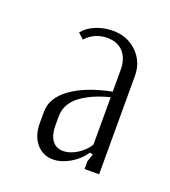

<svg xmlns="http://www.w3.org/2000/svg" viewBox="-72 -761 373 422"><g transform="rotate(20 114.5 -550.5)"><path d="M42 -460V-487Q42 -519 75.5 -543.5Q109 -568 169 -580V-631Q169 -657 155.5 -672Q142 -687 118 -687Q88 -687 68 -665L55 -677Q66 -691 85 -698.5Q104 -706 124 -706Q158 -706 180.5 -684Q203 -662 203 -629V-399H169V-417L175 -435L168 -437Q155 -418 135 -406.5Q115 -395 96 -395Q72 -395 57 -413Q42 -431 42 -460ZM169 -456V-567Q126 -556 101 -536.5Q76 -517 76 -488V-466Q76 -445 85 -432.5Q94 -420 111 -420Q126 -420 142.5 -430Q159 -440 169 -456Z"/></g></svg>

Font: Moniqa Paragraph
Style: Regular
Weight: 400
Designer: Rajesh Rajput
Foundry: Rajesh Rajput
Version: Version 1.000